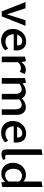

<svg xmlns="http://www.w3.org/2000/svg" viewBox="1289 -2048 770 3388"><g transform="rotate(90 1674.0 -354.0)"><path d="M181 0 16 -419H126L254 -27H212L337 -419H436L269 0Z M695 11Q636 11 589.5 -13.5Q543 -38 517 -84Q491 -130 491 -195Q491 -265 520.5 -318Q550 -371 600 -400.5Q650 -430 713 -430Q791 -430 830.5 -383.5Q870 -337 870 -257Q870 -247 870 -234.5Q870 -222 868 -211H784V-259Q784 -308 766 -334.5Q748 -361 704 -361Q668 -361 640.5 -342.5Q613 -324 598.5 -289.5Q584 -255 584 -210Q584 -142 620.5 -103.5Q657 -65 716 -65Q748 -65 778 -76.5Q808 -88 836 -112L868 -61Q840 -33 810.5 -17Q781 -1 752 5Q723 11 695 11ZM541 -211 552 -271H856V-211Z M979 0V-410L1060 -428L1078 -335V0ZM1061 -263 1038 -288Q1070 -350 1113.5 -387.5Q1157 -425 1208 -425Q1231 -425 1250.5 -419Q1270 -413 1285 -401L1246 -317Q1233 -327 1215.5 -332.5Q1198 -338 1179 -338Q1146 -338 1115 -319.5Q1084 -301 1061 -263Z M1909 0V-244Q1909 -295 1888.5 -323.5Q1868 -352 1828 -352Q1797 -352 1762.5 -332Q1728 -312 1708 -272L1676 -297Q1701 -340 1732.5 -368.5Q1764 -397 1799.5 -411Q1835 -425 1872 -425Q1930 -425 1968.5 -384Q2007 -343 2007 -271V0ZM1636 0V-244Q1636 -295 1615 -323.5Q1594 -352 1555 -352Q1534 -352 1510 -343Q1486 -334 1465.5 -316.5Q1445 -299 1431 -272L1399 -297Q1424 -340 1456 -368.5Q1488 -397 1524.5 -411Q1561 -425 1599 -425Q1656 -425 1695.5 -384Q1735 -343 1735 -271V0ZM1358 0V-410L1439 -428L1457 -337V0Z M2320 11Q2261 11 2214.5 -13.5Q2168 -38 2142 -84Q2116 -130 2116 -195Q2116 -265 2145.5 -318Q2175 -371 2225 -400.5Q2275 -430 2338 -430Q2416 -430 2455.5 -383.5Q2495 -337 2495 -257Q2495 -247 2495 -234.5Q2495 -222 2493 -211H2409V-259Q2409 -308 2391 -334.5Q2373 -361 2329 -361Q2293 -361 2265.5 -342.5Q2238 -324 2223.5 -289.5Q2209 -255 2209 -210Q2209 -142 2245.5 -103.5Q2282 -65 2341 -65Q2373 -65 2403 -76.5Q2433 -88 2461 -112L2493 -61Q2465 -33 2435.5 -17Q2406 -1 2377 5Q2348 11 2320 11ZM2166 -211 2177 -271H2481V-211Z M2702 5Q2652 5 2633.5 -17.5Q2615 -40 2615 -91V-702L2713 -719V-110Q2713 -87 2718.5 -73Q2724 -59 2748 -59Q2755 -59 2764.5 -60.5Q2774 -62 2786 -66L2801 -22Q2778 -11 2754.5 -3Q2731 5 2702 5Z M3044 8Q2986 8 2943 -18.5Q2900 -45 2876.5 -91.5Q2853 -138 2853 -198Q2853 -264 2881.5 -315.5Q2910 -367 2958.5 -397Q3007 -427 3064 -427Q3100 -427 3130 -415.5Q3160 -404 3182.5 -381Q3205 -358 3217 -325L3192 -292Q3174 -324 3145.5 -340.5Q3117 -357 3083 -357Q3046 -357 3017.5 -338.5Q2989 -320 2973.5 -286.5Q2958 -253 2958 -208Q2958 -166 2971 -132Q2984 -98 3009.5 -78.5Q3035 -59 3070 -59Q3100 -59 3133.5 -76Q3167 -93 3190 -135L3226 -115Q3204 -74 3177 -46.5Q3150 -19 3117 -5.5Q3084 8 3044 8ZM3200 9 3183 -80V-702L3280 -719V-9Z"/></g></svg>

Font: Ysabeau Infant SemiBold
Style: Regular
Weight: 600
Designer: Christian Thalmann (Catharsis Fonts)
Version: Version 2.002; featfreeze: ss01,ss02,lnum